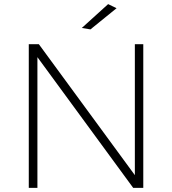

<svg xmlns="http://www.w3.org/2000/svg" viewBox="-20 -914 837 934"><path d="M636 -699H677V0H628L162 -636V0H120V-699H169L636 -62ZM506 -894 547 -874 420 -771 378 -778Z"/></svg>

Font: Montserrat arm2 ExtraLight
Style: Regular
Weight: 275
Designer: Julieta Ulanovsky
Foundry: Julieta Ulanovsky
Version: Version 6.000